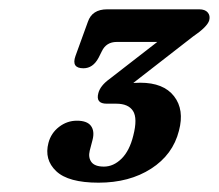

<svg xmlns="http://www.w3.org/2000/svg" viewBox="-20 -720 470 412"><path d="M364 -439.5Q351 -388 304.2 -358Q257.5 -328 191.5 -328Q126.5 -328 100.5 -352.8Q74.5 -377.5 84 -413.5Q89.5 -434.5 106.8 -447.8Q124 -461 145 -461Q167 -461 175.2 -449.8Q183.5 -438.5 178.5 -419.5L172.5 -396.5Q169 -382 176.2 -372.2Q183.5 -362.5 203 -362.5Q223.5 -362.5 240.8 -379.5Q258 -396.5 266 -429Q275.5 -466 265.5 -481.8Q255.5 -497.5 229.5 -497.5H209Q185 -497.5 191 -520Q195 -536 215 -550.5L317.5 -630H230.5Q208 -630 198.5 -610L191.5 -596Q179.5 -573.5 159 -573.5Q132.5 -573.5 142 -600L168.5 -673Q177.5 -700 210 -700H407.5Q420 -700 425.8 -693.2Q431.5 -686.5 429 -676.5Q425 -662.5 394 -641.5L266 -542Q273 -542.5 281 -542.5Q331 -542.5 353.5 -513.5Q376 -484.5 364 -439.5Z"/></svg>

Font: Fraunces 144pt S100 SemiBold
Style: Italic
Weight: 600
Italic angle: -16°
Version: Version 1.000; ttfautohint (v1.8.3)